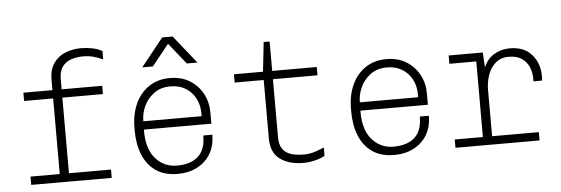

<svg xmlns="http://www.w3.org/2000/svg" viewBox="-49 -899 3098 1060"><g transform="rotate(-5 1500.0 -369.0)"><path d="M248 0V-465H87V-511H248V-568Q248 -625 273 -660.5Q298 -696 338.5 -712Q379 -728 425 -728Q457 -728 488.5 -721.5Q520 -715 542 -702V-656Q519 -666 492.5 -674Q466 -682 431 -682Q398 -682 367.5 -672Q337 -662 318 -637Q299 -612 299 -566V-511H524V-465H299V0ZM86 0V-46H532V0Z M897 10Q824 10 776 -23.5Q728 -57 704.5 -115.5Q681 -174 681 -248V-263Q681 -339 707.5 -397Q734 -455 783 -488Q832 -521 899 -521Q963 -521 1009 -492.5Q1055 -464 1080.5 -417Q1106 -370 1106 -314V-250H732V-242Q732 -142 779 -89Q826 -36 897 -36Q973 -36 1014.5 -73Q1056 -110 1056 -189H1106Q1106 -128 1079.5 -83.5Q1053 -39 1006 -14.5Q959 10 897 10ZM733 -296H1056V-314Q1056 -359 1036.5 -395.5Q1017 -432 982 -453.5Q947 -475 899 -475Q844 -475 807 -447.5Q770 -420 751.5 -379.5Q733 -339 733 -298ZM753 -593 877 -748H935L1059 -593H1000L891 -729H921L812 -593Z M1593 10Q1514 10 1464.5 -26.5Q1415 -63 1415 -141V-465H1254V-511H1415L1433 -674H1466V-511H1713V-465H1466V-143Q1466 -102 1482.5 -78.5Q1499 -55 1529 -45.5Q1559 -36 1599 -36Q1634 -36 1662 -45.5Q1690 -55 1713 -65V-19Q1691 -6 1658 2Q1625 10 1593 10Z M2097 10Q2024 10 1976 -23.5Q1928 -57 1904.5 -115.5Q1881 -174 1881 -248V-263Q1881 -339 1907.5 -397Q1934 -455 1983 -488Q2032 -521 2099 -521Q2163 -521 2209 -492.5Q2255 -464 2280.5 -417Q2306 -370 2306 -314V-250H1932V-242Q1932 -142 1979 -89Q2026 -36 2097 -36Q2173 -36 2214.5 -73Q2256 -110 2256 -189H2306Q2306 -128 2279.5 -83.5Q2253 -39 2206 -14.5Q2159 10 2097 10ZM1933 -296H2256V-314Q2256 -359 2236.5 -395.5Q2217 -432 2182 -453.5Q2147 -475 2099 -475Q2044 -475 2007 -447.5Q1970 -420 1951.5 -379.5Q1933 -339 1933 -298Z M2593 0V-465H2444V-511H2633L2638 -427Q2656 -474 2696 -497.5Q2736 -521 2783 -521Q2862 -521 2904.5 -472.5Q2947 -424 2947 -352Q2947 -346 2947 -341.5Q2947 -337 2945 -328H2898V-344Q2898 -378 2885.5 -407.5Q2873 -437 2845.5 -456Q2818 -475 2773 -475Q2729 -475 2700 -449.5Q2671 -424 2657.5 -385Q2644 -346 2644 -304V0ZM2437 0V-46H2903V0Z"/></g></svg>

Font: Chivo Mono Thin
Style: Regular
Weight: 250
Designer: Hector Gatti
Foundry: Omnibus-Type
Version: Version 1.008